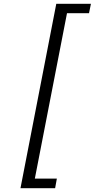

<svg xmlns="http://www.w3.org/2000/svg" viewBox="-20 -770 495 1003"><path d="M87 213 274 -750H455L445 -701H330L162 163H277L268 213Z"/></svg>

Font: Teachers
Style: Italic
Weight: 400
Italic angle: -11°
Designer: Alfredo Marco Pradil, Chank Diesel
Version: Version 1.001